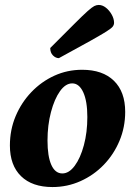

<svg xmlns="http://www.w3.org/2000/svg" viewBox="-20 -744 545 776"><path d="M192 12Q110 12 65 -32Q20 -76 20 -156Q20 -219 43 -274Q66 -329 106.5 -371.5Q147 -414 199.5 -438Q252 -462 312 -462Q395 -462 440.5 -417.5Q486 -373 486 -292Q486 -230 463 -175Q440 -120 399.5 -78Q359 -36 305.5 -12Q252 12 192 12ZM232 -43Q259 -43 282 -74Q305 -105 319 -157Q333 -209 333 -271Q333 -335 316.5 -371Q300 -407 272 -407Q245 -407 222.5 -375.5Q200 -344 186 -291Q172 -238 172 -176Q172 -112 187.5 -77.5Q203 -43 232 -43ZM218 -509Q205 -509 194 -520Q183 -531 183 -550Q245 -612 280.5 -647.5Q316 -683 334 -699Q352 -715 361 -719.5Q370 -724 379 -724Q394 -724 408 -713Q422 -702 431.5 -685Q441 -668 441 -652Q441 -644 436 -637Q431 -630 410.5 -617Q390 -604 344.5 -578.5Q299 -553 218 -509Z"/></svg>

Font: Petrona ExtraBold
Style: Italic
Weight: 800
Italic angle: -9°
Designer: Ringo R. Seeber
Foundry: Ringo R. Seeber
Version: Version 2.001; ttfautohint (v1.8.3)